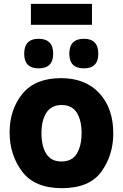

<svg xmlns="http://www.w3.org/2000/svg" viewBox="-20 -970 640 1000"><path d="M302 10Q446 10 508 -76Q570 -162 570 -275Q570 -406 497.5 -484.5Q425 -563 298 -563Q163 -563 96.5 -481Q30 -399 30 -280Q30 -164 95 -77Q160 10 302 10ZM300 -129Q246 -129 221 -169Q196 -209 196 -276Q196 -344 222 -383.5Q248 -423 301 -423Q355 -423 380 -383Q405 -343 405 -277Q405 -212 380.5 -170.5Q356 -129 300 -129ZM417 -614Q492 -614 492 -690Q492 -768 417 -768Q341 -768 341 -690Q341 -614 417 -614ZM181 -614Q257 -614 257 -690Q257 -768 181 -768Q106 -768 106 -690Q106 -614 181 -614ZM141 -841V-950H459V-841Z"/></svg>

Font: Noto Sans Mono Extra
Style: Regular
Weight: 800
Designer: Monotype Design Team
Foundry: Monotype Imaging Inc.
Version: Version 1.900